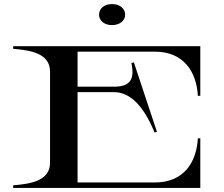

<svg xmlns="http://www.w3.org/2000/svg" viewBox="-20 -928 1107 948"><path d="M744 -673C887 -673 950 -574 957 -455H969V-700H45V-687C128 -680 226 -666 227 -576V-124C227 -34 129 -20 45 -13V0H969V-245H957C950 -125 887 -27 744 -27H363V-473H543C619 -473 687 -411 743 -274L755 -277L641 -620L629 -617C645 -538 625 -500 543 -500H363V-673ZM533 -804C572 -804 598 -827 598 -855C598 -885 572 -908 533 -908C494 -908 469 -885 469 -855C469 -827 494 -804 533 -804Z"/></svg>

Font: Sprat Extended Medium
Style: Regular
Weight: 500
Width: 9
Designer: Ethan Nakache
Foundry: Collletttivo
Version: Version 2.000;Glyphs 3.2 (3217)